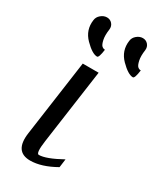

<svg xmlns="http://www.w3.org/2000/svg" viewBox="-188 -803 730 870"><g transform="rotate(30 177.5 -368.0)"><path d="M195.3 -500 140.6 -110.4Q130.9 -42 146.5 -42Q183.6 -42 261.7 -85Q261.7 -85 255.9 -41Q183.6 0 125 0Q42 0 56.6 -103.5L112.3 -500ZM243.2 -694.3Q245.1 -711.9 259.8 -724.1Q274.4 -736.3 291 -736.3Q307.6 -736.3 318.4 -724.1Q329.1 -711.9 327.1 -694.3Q322.3 -661.1 327.1 -639.2Q332 -617.2 339.4 -610.8Q346.7 -604.5 355.5 -604.5Q349.6 -559.6 339.8 -559.6Q314.5 -559.6 274.9 -599.6Q235.4 -639.6 243.2 -694.3ZM55.7 -694.3Q57.6 -711.9 72.3 -724.1Q86.9 -736.3 103.5 -736.3Q120.1 -736.3 130.9 -724.1Q141.6 -711.9 139.6 -694.3Q134.8 -661.1 139.6 -639.2Q144.5 -617.2 151.9 -610.8Q159.2 -604.5 168 -604.5Q162.1 -559.6 152.3 -559.6Q127 -559.6 87.4 -599.6Q47.9 -639.6 55.7 -694.3Z"/></g></svg>

Font: okolaks
Style: RegularItalic
Weight: 500
Italic angle: -8°
Version: Version 000.6.0